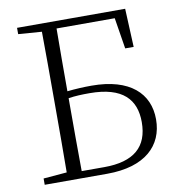

<svg xmlns="http://www.w3.org/2000/svg" viewBox="-81 -797 811 871"><g transform="rotate(-10 324.5 -361.5)"><path d="M522 -546H561L553 -723H55V-694L163 -686C164 -588 164 -490 164 -391V-334C164 -234 164 -135 163 -38L55 -29V0H343C518 0 604 -84 604 -205C604 -324 519 -406 342 -406C305 -406 268 -404 230 -400C230 -500 230 -595 231 -689H499ZM231 -32C230 -132 230 -234 230 -334V-368C261 -373 293 -374 327 -374C481 -374 538 -307 538 -204C538 -90 472 -32 335 -32Z"/></g></svg>

Font: Noto Serif CJK SC ExtraLight
Style: Regular
Weight: 200
Designer: Ryoko NISHIZUKA 西塚涼子 (kana & ideographs); Frank Grießhammer (Latin, Greek & Cyrillic); Wenlong ZHANG 张文龙 (bopomofo); San
Foundry: Adobe
Version: Version 2.001;hotconv 1.1.0;makeotfexe 2.6.0